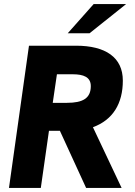

<svg xmlns="http://www.w3.org/2000/svg" viewBox="-20 -921 661 941"><path d="M24 0H180L220 -280H273.5L402 0H576L435.5 -297.5C533.5 -333.5 582 -413.5 582 -526C582 -640 497 -697 353 -697H122ZM238.5 -417 259 -557H336C390 -557 425 -543 425 -499C425 -440 387 -417 308 -417ZM312 -758H419L598 -901H439Z"/></svg>

Font: HK Grotesk Black
Style: Italic
Weight: 900
Italic angle: -16°
Designer: Alfredo Marco Pradil
Foundry: Hanken Design Co.
Version: Version 3.001;FEAKit 1.0